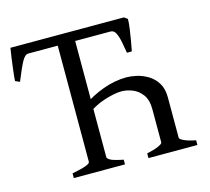

<svg xmlns="http://www.w3.org/2000/svg" viewBox="-92 -723 907 830"><g transform="rotate(-15 361.5 -307.5)"><path d="M89 -571Q74 -571 60 -545Q46 -519 23 -462L3 -471Q4 -490 7.5 -517.5Q11 -545 14.5 -572Q18 -599 21 -615H317L331 -571ZM502 -464Q498 -490 493 -515Q488 -540 480 -555.5Q472 -571 457 -571H263L277 -615H529L544 -604Q544 -587 540.5 -562Q537 -537 532.5 -510.5Q528 -484 524 -464ZM140 0V-21Q185 -30 203 -37Q221 -44 221 -51V-575Q221 -588 149 -595V-615H368V-595Q336 -591 317.5 -586.5Q299 -582 299 -575V-51Q299 -45 311.5 -37.5Q324 -30 369 -21V0ZM474 0V-21Q507 -28 526 -36.5Q545 -45 545 -51V-199Q545 -241 527.5 -265Q510 -289 484.5 -299Q459 -309 435 -309Q406 -309 359.5 -294.5Q313 -280 271 -248V-292Q313 -323 366.5 -342.5Q420 -362 473 -362Q491 -362 516.5 -356.5Q542 -351 566.5 -336.5Q591 -322 607 -296.5Q623 -271 623 -232V-51Q623 -45 640.5 -36.5Q658 -28 693 -21V0Z"/></g></svg>

Font: ChillKai
Style: Regular
Weight: 400
Designer: ChillType
Foundry: 寒蝉字型
Version: Version 2.000